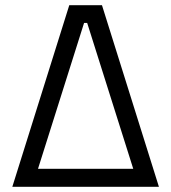

<svg xmlns="http://www.w3.org/2000/svg" viewBox="-20 -720 660 740"><path d="M592.5 0H27.5L247 -700H373ZM304 -631.5 126.5 -69.5H493.5L316 -631.5Z"/></svg>

Font: Space Grotesk Variable Light
Style: Regular
Weight: 300
Designer: Florian Karsten
Foundry: Florian Karsten
Version: Version 2.000